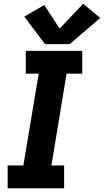

<svg xmlns="http://www.w3.org/2000/svg" viewBox="-20 -1007 556 1027"><path d="M21 0H323V-122H255L336 -613H420V-735H118V-613H187L105 -122H21ZM221 -771H353L516 -911L425 -987L299 -854L217 -980L110 -918Z"/></svg>

Font: Iosevka Sparkle Heavy Oblique
Style: Regular
Weight: 900
Italic angle: -9°
Designer: Belleve Invis
Foundry: Belleve Invis
Version: Version 4.5.0; ttfautohint (v1.8.3)